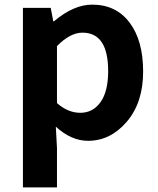

<svg xmlns="http://www.w3.org/2000/svg" viewBox="-20 -594 684 829"><path d="M79 215V-560H199L210 -502H213Q298 -574 378 -574Q481 -574 539.5 -496.5Q598 -419 598 -285Q598 -151 527.5 -68.5Q457 14 360 14Q288 14 221 -47L226 45V215ZM447 -287Q447 -453 336 -453Q283 -453 226 -395V-149Q273 -107 327 -107Q381 -107 414 -153Q447 -199 447 -287Z"/></svg>

Font: Swei Fan Sans CJK TC
Style: Bold
Weight: 700
Version: Version 2.130